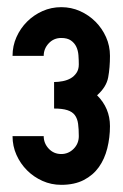

<svg xmlns="http://www.w3.org/2000/svg" viewBox="-20 -836 342 536"><path d="M131 -607Q143 -607 155.5 -609.5Q168 -612 177.5 -617.5Q187 -623 193.5 -632.5Q200 -642 200 -656Q200 -668 199 -681.5Q198 -695 193 -705.5Q188 -716 178 -723Q168 -730 151 -730Q130 -730 116 -715Q102 -700 102 -680H15Q15 -708 26 -732.5Q37 -757 55.5 -775.5Q74 -794 98.5 -805Q123 -816 151 -816Q179 -816 203.5 -805Q228 -794 246.5 -775.5Q265 -757 276 -732.5Q287 -708 287 -680Q287 -647 282 -620Q277 -593 251 -570Q287 -534 287 -484Q287 -452 279.5 -422Q272 -392 256 -369.5Q240 -347 214 -333.5Q188 -320 151 -320Q123 -320 98.5 -331Q74 -342 55.5 -360.5Q37 -379 26 -403.5Q15 -428 15 -456H102Q102 -436 116 -421Q130 -406 151 -406Q171 -406 185.5 -420.5Q200 -435 200 -456Q200 -476 198 -490.5Q196 -505 189 -514.5Q182 -524 168 -528.5Q154 -533 131 -533Z"/></svg>

Font: PostBus
Style: Regular
Weight: 400
Designer: Peter Wiegel
Version: Version 1.001